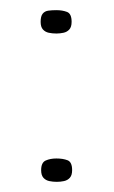

<svg xmlns="http://www.w3.org/2000/svg" viewBox="-20 -357 224 378"><path d="M61 -22Q61 -37 70 -41Q79 -45 91 -45Q104 -45 113 -41.5Q122 -38 122 -22Q122 -12 117.5 -7Q113 -2 106 -0.5Q99 1 92 1Q84 1 77 -0.5Q70 -2 65.5 -7Q61 -12 61 -22ZM60 -314Q60 -325 64 -330Q68 -335 75 -336Q82 -337 91 -337Q103 -337 112 -333.5Q121 -330 121 -314Q121 -304 116.5 -299Q112 -294 105 -292.5Q98 -291 91 -291Q83 -291 76 -292.5Q69 -294 64.5 -299Q60 -304 60 -314Z"/></svg>

Font: Genos Light
Style: Regular
Weight: 300
Designer: Robert E. Leuschke
Foundry: Robert E. Leuschke
Version: Version 1.010